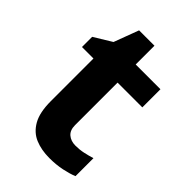

<svg xmlns="http://www.w3.org/2000/svg" viewBox="-202 -745 839 839"><g transform="rotate(45 217.0 -326.0)"><path d="M308 -109Q333 -109 356 -114Q379 -119 402 -126V-15Q378 -5 342.5 2.5Q307 10 265 10Q216 10 177.5 -6Q139 -22 116.5 -61.5Q94 -101 94 -171V-434H23V-497L105 -547L148 -662H243V-546H396V-434H243V-171Q243 -140 261 -124.5Q279 -109 308 -109Z"/></g></svg>

Font: Noto Sans Gunjala Gondi
Style: Regular
Weight: 400
Designer: Ek Type
Foundry: Ek Type
Version: Version 1.004